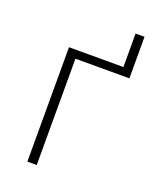

<svg xmlns="http://www.w3.org/2000/svg" viewBox="-127 -735 649 808"><g transform="rotate(20 197.5 -331.0)"><path d="M95.2 0V-512.2H338.9V-662.1H378.9V-476.1H137.2V0Z"/></g></svg>

Font: Clear Sans Thin
Style: Regular
Weight: 250
Foundry: Intel Corporation
Version: Version 1.00